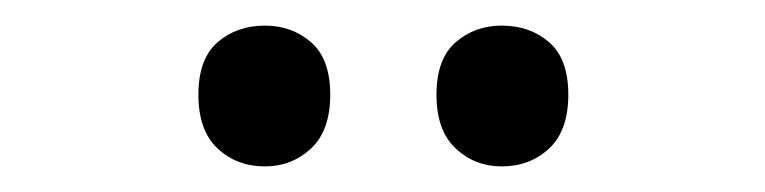

<svg xmlns="http://www.w3.org/2000/svg" viewBox="-20 -753 598 150"><path d="M135 -679Q135 -707 150 -720Q165 -733 187 -733Q208 -733 223 -720Q238 -707 238 -679Q238 -651 223 -637Q208 -623 187 -623Q165 -623 150 -637Q135 -651 135 -679ZM321 -679Q321 -707 336 -720Q351 -733 372 -733Q394 -733 409 -720Q424 -707 424 -679Q424 -651 409 -637Q394 -623 372 -623Q351 -623 336 -637Q321 -651 321 -679Z"/></svg>

Font: Noto Sans Lao UI SemCond Med
Style: Regular
Weight: 500
Width: 4
Designer: Monotype Design Team
Foundry: Monotype Imaging Inc.
Version: Version 2.000; ttfautohint (v1.8.4.7-5d5b)